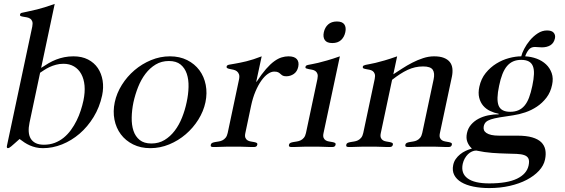

<svg xmlns="http://www.w3.org/2000/svg" viewBox="-20 -750 2892 982"><path d="M190.4 -402.8Q209.5 -415.5 228.3 -426.5Q247.1 -437.5 267.1 -445.3Q287.1 -453.1 309.1 -457.5Q331.1 -461.9 356 -461.9Q398.9 -461.9 430.4 -445.6Q461.9 -429.2 480.5 -401.6Q499 -374 504.9 -337.9Q510.7 -301.8 502.4 -262.2Q489.3 -201.2 458.7 -151.4Q428.2 -101.6 387 -66.2Q345.7 -30.8 297.4 -11.5Q249 7.8 199.7 7.8Q180.2 7.8 163.6 3.9Q147 0 132.6 -6.3Q118.2 -12.7 105.2 -21.2Q92.3 -29.8 80.1 -39.1Q64 -24.9 53.7 -15.6Q43.5 -6.3 37.1 -1.2Q30.8 3.9 27.1 5.9Q23.4 7.8 21 7.8Q12.7 7.8 15.6 -4.9L145 -613.8Q148.4 -630.9 145 -640.4Q141.6 -649.9 134 -654.8Q126.5 -659.7 117.2 -661.4Q107.9 -663.1 99.9 -664.3Q91.8 -665.5 86.4 -667.7Q81.1 -669.9 82.5 -675.8Q84 -682.6 90.8 -684.3Q97.7 -686 116.2 -689.7Q134.8 -693.4 169.2 -701.7Q203.6 -710 259.8 -730ZM130.9 -122.1Q125.5 -96.7 127 -75.9Q128.4 -55.2 137.5 -40.5Q146.5 -25.9 163.1 -17.8Q179.7 -9.8 204.6 -9.8Q234.9 -9.8 260.3 -19.5Q285.6 -29.3 306.2 -46.1Q326.7 -63 343 -85.4Q359.4 -107.9 371.8 -133.1Q384.3 -158.2 392.8 -184.6Q401.4 -210.9 406.7 -235.8Q415.5 -277.8 412.4 -312.3Q409.2 -346.7 395.5 -371.6Q381.8 -396.5 358.6 -410.2Q335.4 -423.8 304.7 -423.8Q284.2 -423.8 266.4 -418.9Q248.5 -414.1 233.4 -407Q218.3 -399.9 206.1 -391.8Q193.8 -383.8 185.1 -377.9Z M749 7.8Q699.2 7.8 660.6 -11.5Q622.1 -30.8 597.9 -63.2Q573.7 -95.7 565.4 -138.2Q557.1 -180.7 566.9 -227.1Q576.7 -273.4 603.3 -315.9Q629.9 -358.4 668 -390.9Q706.1 -423.3 752.7 -442.6Q799.3 -461.9 849.1 -461.9Q898.9 -461.9 937.3 -442.6Q975.6 -423.3 999.8 -390.9Q1023.9 -358.4 1032.2 -315.9Q1040.5 -273.4 1030.8 -227.1Q1021 -180.7 994.4 -138.2Q967.8 -95.7 929.9 -63.2Q892.1 -30.8 845.5 -11.5Q798.8 7.8 749 7.8ZM754.4 -16.1Q792 -16.1 821.5 -33.9Q851.1 -51.8 873.5 -81.3Q896 -110.8 911.1 -148.9Q926.3 -187 934.6 -227.1Q943.4 -267.1 944.3 -305.2Q945.3 -343.3 935.3 -372.8Q925.3 -402.3 903.3 -420.2Q881.3 -438 843.8 -438Q806.2 -438 776.4 -420.2Q746.6 -402.3 724.1 -372.8Q701.7 -343.3 686.5 -305.2Q671.4 -267.1 662.6 -227.1Q654.3 -187 653.6 -148.9Q652.8 -110.8 662.6 -81.3Q672.4 -51.8 694.6 -33.9Q716.8 -16.1 754.4 -16.1Z M1202.1 -341.8Q1206.1 -359.9 1202.4 -369.9Q1198.7 -379.9 1191.4 -385.5Q1184.1 -391.1 1174.3 -393.3Q1164.6 -395.5 1156.5 -397Q1148.4 -398.4 1143.1 -401.1Q1137.7 -403.8 1139.2 -410.2Q1140.6 -417 1151.9 -419.2Q1163.1 -421.4 1185.1 -425Q1207 -428.7 1240 -436.5Q1272.9 -444.3 1318.4 -461.9L1290.5 -332H1292.5Q1318.4 -371.6 1340.6 -397Q1362.8 -422.4 1382.8 -436.8Q1402.8 -451.2 1420.7 -456.5Q1438.5 -461.9 1455.1 -461.9Q1485.4 -461.9 1498 -447.8Q1510.7 -433.6 1505.4 -408.2Q1500 -383.8 1482.7 -371.8Q1465.3 -359.9 1444.3 -359.9Q1431.6 -359.9 1425.5 -363.5Q1419.4 -367.2 1414.6 -371.8Q1409.7 -376.5 1403.1 -380.1Q1396.5 -383.8 1382.3 -383.8Q1366.7 -383.8 1349.6 -371.8Q1332.5 -359.9 1316.4 -337.2Q1300.3 -314.5 1286.6 -282.2Q1272.9 -250 1264.2 -209L1234.9 -69.8Q1231.4 -54.2 1235.1 -45.4Q1238.8 -36.6 1246.1 -32.2Q1253.4 -27.8 1262.5 -26.4Q1271.5 -24.9 1279.5 -23.4Q1287.6 -22 1292.5 -19.3Q1297.4 -16.6 1295.9 -9.8Q1294.4 -2.9 1290 -0.5Q1285.6 2 1277.3 2Q1268.1 2 1258.5 1.7Q1249 1.5 1237.3 1Q1225.6 0.5 1210.4 0.2Q1195.3 0 1174.8 0Q1154.3 0 1139.2 0.2Q1124 0.5 1112.1 1Q1100.1 1.5 1090.3 1.7Q1080.6 2 1071.3 2Q1063 2 1059.8 -0.5Q1056.6 -2.9 1058.1 -9.8Q1059.6 -16.6 1065.7 -19.3Q1071.8 -22 1080.1 -23.4Q1088.4 -24.9 1098.4 -26.4Q1108.4 -27.8 1117.4 -32.2Q1126.5 -36.6 1133.8 -45.4Q1141.1 -54.2 1144.5 -69.8Z M1679.7 -529.8Q1651.9 -529.8 1641.4 -544.9Q1630.9 -560.1 1636.2 -585Q1641.6 -609.9 1658.4 -625Q1675.3 -640.1 1703.1 -640.1Q1731 -640.1 1741.2 -625Q1751.5 -609.9 1746.1 -585Q1740.7 -560.1 1724.1 -544.9Q1707.5 -529.8 1679.7 -529.8ZM1634.8 -69.8Q1631.3 -54.2 1635 -45.4Q1638.7 -36.6 1646 -32.2Q1653.3 -27.8 1662.6 -26.4Q1671.9 -24.9 1679.9 -23.4Q1688 -22 1692.9 -19.3Q1697.8 -16.6 1696.3 -9.8Q1694.8 -2.9 1690.4 -0.5Q1686 2 1677.7 2Q1668.5 2 1658.9 1.7Q1649.4 1.5 1637.7 1Q1626 0.5 1610.8 0.2Q1595.7 0 1575.2 0Q1554.7 0 1539.3 0.2Q1523.9 0.5 1512 1Q1500 1.5 1490.5 1.7Q1481 2 1471.7 2Q1463.4 2 1460 -0.5Q1456.5 -2.9 1458 -9.8Q1459.5 -16.6 1465.6 -19.3Q1471.7 -22 1480.2 -23.4Q1488.8 -24.9 1498.5 -26.4Q1508.3 -27.8 1517.6 -32.2Q1526.9 -36.6 1534.2 -45.4Q1541.5 -54.2 1544.9 -69.8L1603.5 -346.2Q1606.9 -362.8 1603.5 -372.3Q1600.1 -381.8 1593 -386.7Q1585.9 -391.6 1576.7 -393.3Q1567.4 -395 1559.3 -396.5Q1551.3 -397.9 1546.1 -400.1Q1541 -402.3 1542.5 -408.2Q1543.5 -412.6 1546.4 -414.6Q1549.3 -416.5 1556.4 -418.2Q1563.5 -419.9 1575.7 -421.9Q1587.9 -423.8 1606.9 -428.5Q1626 -433.1 1653.3 -440.9Q1680.7 -448.7 1718.3 -461.9Z M1991.7 -370.1Q2012.2 -383.3 2036.9 -399.4Q2061.5 -415.5 2088.6 -429.4Q2115.7 -443.4 2144 -452.6Q2172.4 -461.9 2200.2 -461.9Q2230.5 -461.9 2250.2 -454.1Q2270 -446.3 2280.8 -432.6Q2291.5 -418.9 2293.7 -399.9Q2295.9 -380.9 2291.5 -358.9L2230 -69.8Q2226.6 -54.2 2230.2 -45.4Q2233.9 -36.6 2241.2 -32.2Q2248.5 -27.8 2257.6 -26.4Q2266.6 -24.9 2274.7 -23.4Q2282.7 -22 2287.6 -19.3Q2292.5 -16.6 2291 -9.8Q2289.6 -2.9 2285.2 -0.5Q2280.8 2 2272.5 2Q2263.2 2 2253.7 1.7Q2244.1 1.5 2232.4 1Q2220.7 0.5 2205.6 0.2Q2190.4 0 2169.9 0Q2149.4 0 2134.3 0.2Q2119.1 0.5 2107.2 1Q2095.2 1.5 2085.7 1.7Q2076.2 2 2066.9 2Q2058.6 2 2055.2 -0.5Q2051.8 -2.9 2053.2 -9.8Q2054.7 -16.6 2060.8 -19.3Q2066.9 -22 2075.2 -23.4Q2083.5 -24.9 2093.5 -26.4Q2103.5 -27.8 2112.5 -32.2Q2121.6 -36.6 2128.9 -45.4Q2136.2 -54.2 2139.6 -69.8L2197.8 -344.2Q2204.6 -376 2193.4 -393.1Q2182.1 -410.2 2144 -410.2Q2122.6 -410.2 2103.3 -405.8Q2084 -401.4 2064.9 -392.6Q2045.9 -383.8 2026.4 -371.1Q2006.8 -358.4 1985.4 -341.8L1927.7 -69.8Q1924.3 -54.2 1928 -45.4Q1931.6 -36.6 1939 -32.2Q1946.3 -27.8 1955.6 -26.4Q1964.8 -24.9 1972.9 -23.4Q1981 -22 1985.8 -19.3Q1990.7 -16.6 1989.3 -9.8Q1987.8 -2.9 1983.4 -0.5Q1979 2 1970.7 2Q1961.4 2 1951.9 1.7Q1942.4 1.5 1930.7 1Q1918.9 0.5 1903.8 0.2Q1888.7 0 1868.2 0Q1847.7 0 1832.3 0.2Q1816.9 0.5 1804.9 1Q1793 1.5 1783.4 1.7Q1773.9 2 1764.6 2Q1756.3 2 1752.9 -0.5Q1749.5 -2.9 1751 -9.8Q1752.4 -16.6 1758.5 -19.3Q1764.6 -22 1773.2 -23.4Q1781.7 -24.9 1791.5 -26.4Q1801.3 -27.8 1810.5 -32.2Q1819.8 -36.6 1827.1 -45.4Q1834.5 -54.2 1837.9 -69.8L1896.5 -346.2Q1899.9 -362.8 1896.5 -372.3Q1893.1 -381.8 1886 -386.7Q1878.9 -391.6 1869.6 -393.3Q1860.4 -395 1852.3 -396.5Q1844.2 -397.9 1839.4 -400.1Q1834.5 -402.3 1835.4 -408.2Q1836.4 -412.6 1839.6 -414.6Q1842.8 -416.5 1849.9 -418.2Q1856.9 -419.9 1869.1 -421.9Q1881.3 -423.8 1900.6 -428.5Q1919.9 -433.1 1947 -440.9Q1974.1 -448.7 2011.2 -461.9Z M2532.7 -311Q2517.6 -241.2 2530.3 -209.7Q2543 -178.2 2589.4 -178.2Q2612.8 -178.2 2630.9 -185.8Q2648.9 -193.4 2662.6 -209.5Q2676.3 -225.6 2685.8 -250.7Q2695.3 -275.9 2702.6 -311Q2710 -345.7 2710.9 -370.8Q2711.9 -396 2705.3 -412.1Q2698.7 -428.2 2684.1 -436Q2669.4 -443.8 2646 -443.8Q2622.6 -443.8 2604.7 -436Q2586.9 -428.2 2573.2 -412.1Q2559.6 -396 2549.6 -370.8Q2539.6 -345.7 2532.7 -311ZM2683.6 96.2Q2688.5 72.8 2682.6 60.8Q2676.8 48.8 2661.6 43.5Q2646.5 38.1 2622.6 37.1Q2598.6 36.1 2567.1 35.4Q2535.6 34.7 2497.6 32Q2459.5 29.3 2415.5 20Q2404.8 20 2393.8 24.9Q2382.8 29.8 2373.5 38.8Q2364.3 47.9 2357.2 60.3Q2350.1 72.8 2346.7 87.9Q2336.4 136.2 2371.3 162.1Q2406.2 188 2481.9 188Q2574.7 188 2624.5 163.8Q2674.3 139.6 2683.6 96.2ZM2482.4 211.9Q2438 211.9 2401.1 204.3Q2364.3 196.8 2339.4 181.9Q2314.5 167 2303.2 145Q2292 123 2297.9 94.2Q2301.3 77.1 2310.8 63.5Q2320.3 49.8 2333.3 39.3Q2346.2 28.8 2361.8 21.5Q2377.4 14.2 2393.6 9.8Q2377.9 -4.4 2370.4 -23.9Q2362.8 -43.5 2368.2 -68.8Q2373.5 -94.2 2389.4 -112.5Q2405.3 -130.9 2427.5 -142.6Q2449.7 -154.3 2476.3 -159.9Q2502.9 -165.5 2529.8 -165L2530.8 -168Q2507.8 -172.4 2486.8 -182.4Q2465.8 -192.4 2451.4 -209.2Q2437 -226.1 2430.9 -250.2Q2424.8 -274.4 2431.6 -306.2Q2440.4 -347.2 2464.1 -376.5Q2487.8 -405.8 2518.6 -424.8Q2549.3 -443.8 2583.3 -452.9Q2617.2 -461.9 2646 -461.9Q2649.4 -477.5 2661.1 -500.2Q2672.9 -522.9 2690.4 -543.9Q2708 -564.9 2730.5 -579.6Q2752.9 -594.2 2777.8 -594.2Q2802.2 -594.2 2812 -582.5Q2821.8 -570.8 2818.4 -554.2Q2813 -529.8 2795.4 -518.8Q2777.8 -507.8 2751 -507.8Q2741.2 -507.8 2733.2 -508.8Q2725.1 -509.8 2715.8 -509.8Q2695.8 -509.8 2684.3 -495.8Q2672.9 -481.9 2666 -461.9Q2696.8 -460.4 2724.9 -450Q2752.9 -439.5 2772.7 -420.9Q2792.5 -402.3 2801.8 -375.7Q2811 -349.1 2803.7 -315.9Q2795.9 -277.8 2774.9 -250.5Q2753.9 -223.1 2726.1 -204.6Q2698.2 -186 2666.5 -175.3Q2634.8 -164.6 2604.5 -160.2Q2563 -154.3 2535.4 -149.7Q2507.8 -145 2490.7 -139.4Q2473.6 -133.8 2465.3 -125.7Q2457 -117.7 2454.1 -104Q2452.1 -93.8 2455.1 -85.2Q2458 -76.7 2467.5 -70.1Q2477.1 -63.5 2493.2 -59.8Q2509.3 -56.2 2532.7 -56.2H2625.5Q2671.9 -56.2 2701.9 -47.4Q2731.9 -38.6 2748.3 -22.5Q2764.6 -6.3 2769 16.1Q2773.4 38.6 2767.6 65.9Q2761.2 96.7 2736.6 123.3Q2711.9 149.9 2674.1 169.7Q2636.2 189.5 2587.2 200.7Q2538.1 211.9 2482.4 211.9Z"/></svg>

Font: XB Zar
Style: Italic
Weight: 400
Italic angle: -12°
Designer: Behnam
Foundry: Irmug
Version: Version 8.005 2009